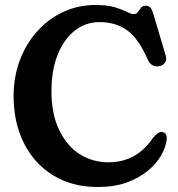

<svg xmlns="http://www.w3.org/2000/svg" viewBox="-20 -734 714 769"><path d="M648 -178Q645 -146 625.8 -112.2Q606.5 -78.5 571.5 -49.5Q536.5 -20.5 486.8 -2.8Q437 15 372.5 15Q269 15 193.2 -31.5Q117.5 -78 76 -160.2Q34.5 -242.5 34.5 -349.5Q34.5 -427 59.8 -493.5Q85 -560 129.8 -609.5Q174.5 -659 234 -686.5Q293.5 -714 362.5 -714Q410.5 -714 440.5 -704.8Q470.5 -695.5 488 -686.5Q505.5 -677.5 516 -677.5Q526 -677.5 532 -686Q538 -694.5 544.5 -702.8Q551 -711 563.5 -711Q576 -711 582.5 -703.5Q589 -696 595 -675.5L644 -510.5Q648.5 -495 640.5 -483Q632.5 -471 616.5 -468.5Q602.5 -466.5 591 -472.5Q579.5 -478.5 572 -495Q535 -580 489 -612.8Q443 -645.5 380 -645.5Q321.5 -645.5 277.8 -610Q234 -574.5 210 -512.5Q186 -450.5 186 -370Q186 -279.5 215.8 -215.8Q245.5 -152 297.2 -118Q349 -84 415 -84Q527.5 -84 594 -183.5Q606.5 -198 615.5 -202.5Q624.5 -207 633 -204.5Q649 -200.5 648 -178Z"/></svg>

Font: Fraunces 72pt S100 SemiBold
Style: Regular
Weight: 600
Version: Version 1.000; ttfautohint (v1.8.3)